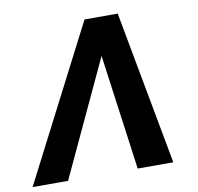

<svg xmlns="http://www.w3.org/2000/svg" viewBox="-81 -812 921 895"><g transform="rotate(-10 380.0 -364.0)"><path d="M499.5 0 424.8 -546.4 169.9 0H2L376 -727.5H533.2L668 0Z"/></g></svg>

Font: Inter
Style: Bold Italic
Weight: 700
Italic angle: -9.39999°
Designer: Rasmus Andersson
Foundry: rsms
Version: Version 4.001;git-9221beed3